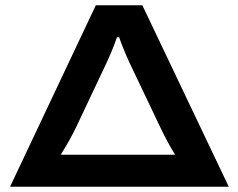

<svg xmlns="http://www.w3.org/2000/svg" viewBox="-20 -707 900 727"><path d="M18.1 0 342.8 -687H519L846.2 0ZM210 -121.1H643.1Q614.7 -166 585 -229L471.2 -467.8Q444.8 -525.4 431.2 -565.9H422.9Q406.2 -517.6 382.8 -467.8L270 -229Q245.6 -177.7 210 -121.1Z"/></svg>

Font: Archivo Expanded SemiBold
Style: Regular
Weight: 600
Width: 7
Designer: Hector Gatti
Foundry: Omnibus-Type
Version: Version 2.001